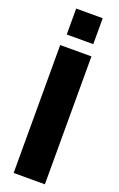

<svg xmlns="http://www.w3.org/2000/svg" viewBox="-195 -1094 706 1142"><g transform="rotate(20 158.0 -523.0)"><path d="M74.2 -881.8V-1045.9H242.2V-881.8ZM59.1 0V-809.6H256.8V0Z"/></g></svg>

Font: Oswald
Style: Heavy
Weight: 800
Designer: Vernon Adams
Foundry: Vernon Adams
Version: 3.0; ttfautohint (v0.95) -l 8 -r 50 -G 200 -x 0 -w "G" -W -c